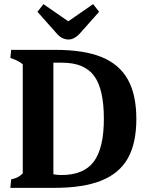

<svg xmlns="http://www.w3.org/2000/svg" viewBox="-20 -908 704 928"><path d="M90 -70V-597Q72 -614 30 -628L34 -667H248Q386 -667 471.5 -632Q557 -597 598 -523.5Q639 -450 639 -333Q639 -216 598 -143Q557 -70 469.5 -35Q382 0 242 0H30L34 -41Q52 -45 64.5 -51Q77 -57 90 -70ZM482 -334Q482 -477 435 -541Q388 -605 280 -605H238V-66Q254 -62 277 -62Q385 -62 433.5 -127Q482 -192 482 -334ZM256 -744 161 -851 190 -888 310 -805 430 -888 459 -851 364 -744Q353 -732 339 -724.5Q325 -717 312 -717Q280 -717 256 -744Z"/></svg>

Font: Caladea
Style: Bold
Weight: 700
Designer: Carolina Giovagnoli and Andres Torresi
Foundry: Carolina Giovagnoli & Andres Torresi
Version: Version 1.001